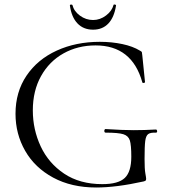

<svg xmlns="http://www.w3.org/2000/svg" viewBox="-20 -822 753 854"><path d="M49 -316Q49 -413 98 -485.5Q147 -558 232.5 -597Q318 -636 424 -636Q477 -636 524 -626Q571 -616 602 -597Q610 -593 611 -590Q612 -587 613 -575L625 -457Q625 -454 619.5 -453Q614 -452 613 -456Q567 -620 405 -620Q326 -620 262.5 -584.5Q199 -549 162.5 -483.5Q126 -418 126 -331Q126 -246 161 -171Q196 -96 265.5 -49.5Q335 -3 435 -3Q506 -3 535 -30.5Q564 -58 564 -125Q564 -177 557.5 -197.5Q551 -218 528.5 -225Q506 -232 450 -232Q444 -232 444 -240Q444 -243 445.5 -245.5Q447 -248 449 -248Q527 -243 575 -243Q622 -243 674 -246Q676 -246 677.5 -243.5Q679 -241 679 -239Q679 -232 674 -232Q649 -233 639 -225.5Q629 -218 626 -195Q623 -172 623 -115Q623 -70 626.5 -51Q630 -32 630 -27Q630 -21 628 -19Q626 -17 619 -15Q497 12 408 12Q298 12 216.5 -32Q135 -76 92 -151Q49 -226 49 -316ZM291 -797Q290 -801 295 -801.5Q300 -802 302 -800Q309 -772 335.5 -752.5Q362 -733 394 -733Q425 -733 451.5 -753Q478 -773 485 -800Q485 -802 489 -802Q492 -802 494.5 -800.5Q497 -799 496 -797Q488 -745 462 -717.5Q436 -690 394 -690Q351 -690 324.5 -718Q298 -746 291 -797Z"/></svg>

Font: Cormorant Infant
Style: Regular
Weight: 400
Designer: Christian Thalmann (Catharsis Fonts)
Foundry: Catharsis Fonts
Version: Version 4.000